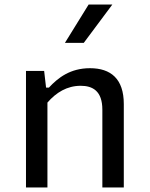

<svg xmlns="http://www.w3.org/2000/svg" viewBox="-20 -826 660 846"><path d="M525.5 0V-367.5C525.5 -479 468 -525.5 376.5 -525.5C289.5 -525.5 236 -483.5 195.5 -440H183L174.5 -513.5H94.5V0H189V-374C227.5 -418.5 275.5 -448 335.5 -448C387.5 -448 431 -426 431 -342.5V0ZM266 -637 370.5 -806H475L349 -637Z"/></svg>

Font: Monaspace Neon
Style: Regular
Weight: 400
Designer: Riley Cran & the Lettermatic Team
Foundry: Lettermatic
Version: Version 1.200 (Monaspace Neon)